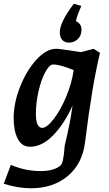

<svg xmlns="http://www.w3.org/2000/svg" viewBox="-43 -772 583 1027"><path d="M173 143Q247 143 281 113Q297 100 303 7Q332 -110 345 -207Q300 -108 240.5 -47.5Q181 13 118 13Q74 13 52 -29.5Q30 -72 30 -140Q30 -221 64.5 -308Q99 -395 152 -453Q205 -511 257 -511Q275 -511 352 -499L390 -493L458 -511L492 -489Q450 -319 412 -12Q398 104 319.5 169.5Q241 235 123 235Q54 235 -23 211L15 110Q93 143 173 143ZM183 -88Q207 -88 243.5 -134.5Q280 -181 310.5 -253.5Q341 -326 351 -397Q279 -427 241 -427Q221 -427 199 -386Q177 -345 163 -283.5Q149 -222 149 -164Q149 -88 183 -88ZM392 -740Q368 -686 363 -659Q393 -645 393 -613Q393 -581 372.5 -562.5Q352 -544 326 -544Q303 -544 290 -558.5Q277 -573 277 -599Q277 -654 352 -752Z"/></svg>

Font: Andada Pro
Style: Bold Italic
Weight: 700
Italic angle: -7°
Designer: Carolina Giovagnoli
Foundry: Huerta Tipografica
Version: Version 3.005; ttfautohint (v1.8.4)